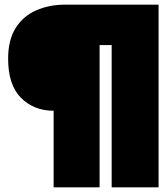

<svg xmlns="http://www.w3.org/2000/svg" viewBox="-20 -730 718 827"><path d="M211 77V-253Q126 -253 70.5 -308.5Q15 -364 15 -477Q15 -558 47.5 -609.5Q80 -661 136 -685.5Q192 -710 261 -710H663V77H461V-536H409V77Z"/></svg>

Font: Kanit Black
Style: Regular
Weight: 900
Designer: Katatrad Team
Foundry: CadsonDemak
Version: Version 2.000; ttfautohint (v1.8.3)